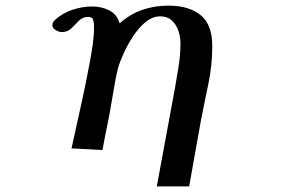

<svg xmlns="http://www.w3.org/2000/svg" viewBox="-20 -533 1040 682"><path d="M734 -369Q734 -301 720 -234.5Q706 -168 693 -101Q683 -44 672.5 13.5Q662 71 652 129H537Q553 41 569.5 -47Q586 -135 602 -223Q609 -262 615 -301Q621 -340 621 -380Q621 -402 613.5 -424Q606 -446 590 -460.5Q574 -475 549 -475Q522 -475 497.5 -455Q473 -435 453 -404.5Q433 -374 419 -343Q405 -312 399 -290Q392 -262 387 -232.5Q382 -203 377 -174Q370 -131 361 -87.5Q352 -44 344 0L234 -6Q251 -83 268 -159.5Q285 -236 299 -312Q305 -344 309.5 -376Q314 -408 314 -440Q314 -451 311 -462Q308 -473 293 -473Q274 -473 260.5 -459.5Q247 -446 233.5 -432.5Q220 -419 199 -419Q190 -419 178 -426Q166 -433 166 -443Q166 -453 174 -461Q201 -486 236.5 -498Q272 -510 308 -510Q340 -510 367.5 -496.5Q395 -483 405 -450Q442 -483 485.5 -498Q529 -513 578 -513Q651 -513 692.5 -479.5Q734 -446 734 -369Z"/></svg>

Font: Kaisei HarunoUmi
Style: Bold
Weight: 700
Designer: Font-Kai, 金井和夫
Foundry: KAZUO KANAI
Version: Version 5.003